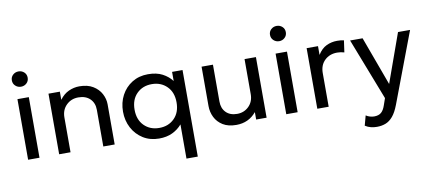

<svg xmlns="http://www.w3.org/2000/svg" viewBox="-79 -1006 3424 1529"><g transform="rotate(-10 1633.0 -241.0)"><path d="M79.5 0V-490H171.5V0ZM125.5 -582.5Q99.5 -582.5 80.5 -600Q61.5 -617.5 61.5 -644.5Q61.5 -671.5 80.5 -688.8Q99.5 -706 125.5 -706Q152 -706 170.8 -688.8Q189.5 -671.5 189.5 -644.5Q189.5 -617.5 170.8 -600Q152 -582.5 125.5 -582.5Z M330.5 0V-490H422.5V-424Q454 -467 495.8 -486Q537.5 -505 582 -505Q648.5 -505 692.2 -478.2Q736 -451.5 757.8 -410Q779.5 -368.5 779.5 -325V0H687.5V-296.5Q687.5 -352 653 -385.8Q618.5 -419.5 559 -419.5Q501 -419.5 461.8 -381Q422.5 -342.5 422.5 -281V0Z M1323 210V-66.5Q1290.5 -28.5 1244.5 -6.8Q1198.5 15 1137.5 15Q1064 15 1008.2 -20Q952.5 -55 921.2 -114.2Q890 -173.5 890 -245Q890 -318.5 921.2 -377.2Q952.5 -436 1008.2 -470.5Q1064 -505 1136.5 -505Q1206.5 -505 1253.5 -480Q1300.5 -455 1330 -416V-490H1414.5V210ZM1153 -68Q1227.5 -68 1275.2 -115.8Q1323 -163.5 1323 -245Q1323 -326.5 1275 -374.2Q1227 -422 1153 -422Q1079 -422 1031.2 -374.2Q983.5 -326.5 983.5 -245Q983.5 -163.5 1031.2 -115.8Q1079 -68 1153 -68Z M1761.5 15Q1696 15 1653.2 -11.5Q1610.5 -38 1589.5 -80.5Q1568.5 -123 1568.5 -171.5V-490H1660.5V-191Q1660.5 -137 1693 -103.8Q1725.5 -70.5 1783.5 -70.5Q1839 -70.5 1877.5 -108.2Q1916 -146 1916 -206.5V-490H2008V0H1923.5V-60Q1861.5 15 1761.5 15Z M2167 0V-490H2259V0ZM2213 -582.5Q2187 -582.5 2168 -600Q2149 -617.5 2149 -644.5Q2149 -671.5 2168 -688.8Q2187 -706 2213 -706Q2239.5 -706 2258.2 -688.8Q2277 -671.5 2277 -644.5Q2277 -617.5 2258.2 -600Q2239.5 -582.5 2213 -582.5Z M2418 0V-490H2510V-419Q2539.5 -467 2580 -486.2Q2620.5 -505.5 2667 -505.5Q2697 -505.5 2721.5 -500L2708 -404.5Q2679 -413 2651 -413Q2589.5 -413 2549.8 -374.8Q2510 -336.5 2510 -272.5V0Z M2861.5 224.5Q2837.5 224.5 2813.8 219Q2790 213.5 2766.5 198.5L2788 119Q2803.5 129.5 2821.2 134.2Q2839 139 2853.5 139Q2890.5 139 2911 121.2Q2931.5 103.5 2944 66L2963.5 10L2769.5 -490H2870.5L3015.5 -95L3157 -490H3254.5L3040 78Q3018 136 2991.2 167.8Q2964.5 199.5 2932.5 212Q2900.5 224.5 2861.5 224.5Z"/></g></svg>

Font: Geologica Light
Style: Regular
Weight: 300
Designer: Sindre Bremnes, Frode Helland
Foundry: Monokrom Skriftforlag AS
Version: Version 1.010; ttfautohint (v1.8.4.7-5d5b);gftools[0.9.28]